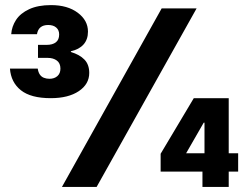

<svg xmlns="http://www.w3.org/2000/svg" viewBox="-20 -733 976 753"><path d="M179 -348Q101 -348 62 -379Q23 -410 19 -464H128Q130 -450 136 -441Q142 -432 152 -428Q162 -424 174 -424Q193 -424 205 -434.5Q217 -445 217 -464Q217 -485 203 -495.5Q189 -506 167 -506H129V-557H163Q186 -557 199 -567Q212 -577 212 -598Q212 -615 200.5 -625Q189 -635 169 -635Q150 -635 139 -626Q128 -617 125 -599H24Q26 -629 43 -655Q60 -681 94.5 -697Q129 -713 180 -713Q245 -713 285 -683Q325 -653 325 -609Q325 -578 307.5 -558.5Q290 -539 258 -532V-529Q292 -519 311 -499.5Q330 -480 330 -447Q330 -403 289 -375.5Q248 -348 179 -348ZM223 0 614 -700H751L359 0ZM774 0V-60H610V-130L740 -348H877V-132H914V-60H877V0ZM710 -132H782V-252H779Z"/></svg>

Font: DM Sans 36pt ExtraBold
Style: Regular
Weight: 800
Designer: Colophon Foundry, Jonny Pinhorn
Foundry: Colophon Foundry
Version: Version 4.004;gftools[0.9.30]